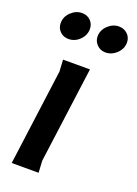

<svg xmlns="http://www.w3.org/2000/svg" viewBox="-138 -773 595 832"><g transform="rotate(20 159.0 -357.5)"><path d="M151 0H27L86 -443L83 -497H207L148 -55ZM147 -661Q147 -632 125 -610.5Q103 -589 74 -589Q50 -589 34.5 -604.5Q19 -620 19 -643Q19 -672 41.5 -693.5Q64 -715 92 -715Q116 -715 131.5 -699.5Q147 -684 147 -661ZM318 -661Q318 -632 295.5 -610.5Q273 -589 244 -589Q221 -589 205 -605Q189 -621 189 -643Q189 -672 211.5 -693.5Q234 -715 262 -715Q286 -715 302 -699.5Q318 -684 318 -661Z"/></g></svg>

Font: Rosario Light
Style: Bold Italic
Weight: 700
Italic angle: -8.05°
Version: Version 1.101; ttfautohint (v1.8.1.43-b0c9)